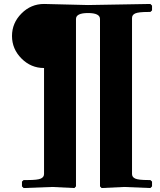

<svg xmlns="http://www.w3.org/2000/svg" viewBox="-20 -740 800 960"><path d="M200.2 -399.9Q134.8 -399.9 87.4 -447.5Q40 -495.1 40 -560.1Q40 -625 87.4 -672.6Q134.8 -720.2 200.2 -720.2L419.9 -714.8L731.9 -720.2L740.2 -711.9V-688L731.9 -680.2H720.2Q673.3 -680.2 656.7 -673.1Q640.1 -666 640.1 -649.9V129.9Q640.1 146 656.7 153.1Q673.3 160.2 720.2 160.2H731.9L740.2 168V191.9L731.9 200.2L600.1 194.8L487.8 200.2L480 191.9V-645Q480 -674.8 419.9 -674.8Q359.9 -674.8 359.9 -645V191.9L352.1 200.2L240.2 194.8L98.1 200.2L89.8 191.9V168L98.1 160.2H120.1Q167 160.2 183.6 153.1Q200.2 146 200.2 129.9Z"/></svg>

Font: Yokawerad
Style: Regular
Weight: 500
Designer: gluk
Foundry: gluk
Version: Version 0.79